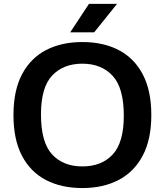

<svg xmlns="http://www.w3.org/2000/svg" viewBox="-20 -968 856 998"><path d="M408 9.5Q299.5 9.5 219 -32.2Q138.5 -74 94.2 -158.2Q50 -242.5 50 -370Q50 -497.5 94.5 -581.8Q139 -666 219.5 -707.8Q300 -749.5 408 -749.5Q517 -749.5 597.5 -707.5Q678 -665.5 722.2 -581.2Q766.5 -497 766.5 -370Q766.5 -243 721.8 -158.8Q677 -74.5 596.5 -32.5Q516 9.5 408 9.5ZM408 -103Q508 -103 565.8 -165Q623.5 -227 623.5 -367Q623.5 -511.5 565.2 -574.2Q507 -637 408 -637Q309.5 -637 251.2 -575.5Q193 -514 193 -373Q193 -228 250.8 -165.5Q308.5 -103 408 -103ZM345 -800 442.5 -948H588.5L469.5 -800Z"/></svg>

Font: Encode Sans SmExp SmBold
Style: Regular
Weight: 600
Width: 6
Designer: Multiple Designers
Foundry: Impallari Type
Version: Version 3.002; ttfautohint (v1.8.3) -l 8 -r 50 -G 200 -x 14 